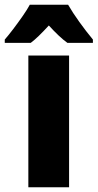

<svg xmlns="http://www.w3.org/2000/svg" viewBox="-63 -786 410 806"><path d="M227 0H56V-553H227ZM223 -766Q242 -733 270 -694Q298 -655 327 -620V-606H220Q202 -619 183 -637Q164 -655 142 -679Q119 -654 100.5 -636Q82 -618 66 -606H-43V-620Q-28 -637 -7.5 -664Q13 -691 32.5 -719Q52 -747 62 -766Z"/></svg>

Font: Noto Sans Lao Condensed Black
Style: Regular
Weight: 900
Width: 3
Designer: Monotype Design Team
Foundry: Monotype Imaging Inc.
Version: Version 2.003; ttfautohint (v1.8.4.7-5d5b)